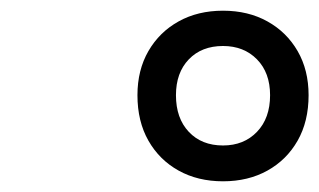

<svg xmlns="http://www.w3.org/2000/svg" viewBox="-20 -1035 597 359"><path d="M397 -696Q350 -696 314 -716Q278 -736 257.5 -772Q237 -808 237 -857Q237 -904 257.5 -939.5Q278 -975 314 -995Q350 -1015 397 -1015Q444 -1015 480 -995Q516 -975 536.5 -939.5Q557 -904 557 -857Q557 -808 536.5 -772Q516 -736 480 -716Q444 -696 397 -696ZM397 -763Q436 -763 460.5 -788.5Q485 -814 485 -857Q485 -899 460.5 -924Q436 -949 397 -949Q357 -949 333 -924Q309 -899 309 -857Q309 -814 333 -788.5Q357 -763 397 -763Z"/></svg>

Font: Playwrite TZ
Style: Regular
Weight: 400
Designer: Veronika Burian, José Scaglione
Foundry: TypeTogether
Version: Version 1.002